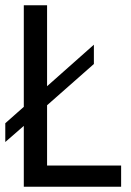

<svg xmlns="http://www.w3.org/2000/svg" viewBox="-20 -706 496 726"><path d="M70 0V-230L0 -169V-240L70 -302V-686H158V-380L335 -537V-464L158 -308V-80H438V0Z"/></svg>

Font: Archivo Narrow
Style: Regular
Weight: 400
Designer: Hector Gatti
Foundry: Omnibus-Type
Version: Version 3.002